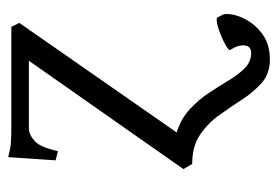

<svg xmlns="http://www.w3.org/2000/svg" viewBox="-128 -374 697 482"><g transform="rotate(-90 221.0 -133.5)"><path d="M129 -39Q164 -28 188 -5.5Q212 17 229 43Q246 69 260.5 93Q275 117 291 132.5Q307 148 328 148Q346 148 347.5 131.5Q349 115 336 95Q334 92 350 83Q366 74 386.5 67Q407 60 417 62L426 80Q428 104 414.5 131Q401 158 375.5 176.5Q350 195 312 195Q277 195 254 175Q231 155 212.5 126.5Q194 98 173 68.5Q152 39 123 19.5Q94 0 50 0L37 -22L309 -410H140Q124 -410 108 -396Q92 -382 82 -337L59 -343L67 -462Q89 -456 105.5 -455Q122 -454 153 -454H394L404 -434Z"/></g></svg>

Font: ChillKai
Style: Regular
Weight: 400
Designer: ChillType
Foundry: 寒蝉字型
Version: Version 2.000